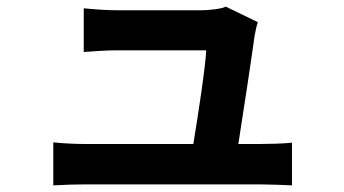

<svg xmlns="http://www.w3.org/2000/svg" viewBox="-20 -544 1040 580"><path d="M141 -114V16C179 14 204 13 240 13C291 13 715 13 766 13C793 13 842 15 862 16V-113C836 -110 790 -109 764 -109H700C715 -204 741 -376 749 -435C751 -445 754 -464 759 -477L662 -524C650 -517 609 -513 588 -513C540 -513 383 -513 332 -513C305 -513 259 -516 233 -519V-387C262 -389 301 -392 333 -392C362 -392 556 -392 603 -392C600 -336 578 -194 564 -109H240C205 -109 168 -111 141 -114Z"/></svg>

Font: Noto Sans JP
Style: Bold
Weight: 700
Designer: Ryoko NISHIZUKA 西塚涼子 (kana, bopomofo & ideographs); Paul D. Hunt (Latin, Greek & Cyrillic); Sandoll Communications 산돌커뮤니
Foundry: Adobe
Version: Version 2.004;hotconv 1.0.118;makeotfexe 2.5.65603